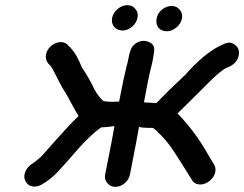

<svg xmlns="http://www.w3.org/2000/svg" viewBox="-20 -713 945 743"><path d="M426 10Q407 10 396 -4Q386 -15 386 -30Q386 -34 387 -38Q418 -193 423 -225Q385 -220 371 -220Q333 -193 287 -142Q231 -77 203 -47.5Q175 -18 140 2Q126 9 114 9Q88 9 77 -15Q74 -23 74 -31Q74 -34 75 -38Q81 -66 110 -83Q132 -99 146 -114Q248 -231 284 -264Q278 -272 235 -352Q220 -373 195 -424Q181 -452 175 -459Q157 -474 157 -493Q157 -497 158 -502Q160 -514 169 -526Q189 -550 216 -550Q228 -550 238 -543Q269 -516 286 -477L297 -452Q326 -409 346 -366Q361 -339 380 -322Q392 -319 415 -319L441 -320Q461 -423 469 -453Q473 -467 476 -482Q483 -519 491 -531Q510 -555 537 -555Q549 -555 563 -547Q577 -539 577 -520Q575 -500 571 -480Q567 -460 561.5 -439.5Q556 -419 537 -317L585 -314Q631 -362 689 -416Q698 -425 699 -425Q704 -432 711 -439Q786 -520 852 -545Q860 -548 867 -548Q879 -548 890 -539Q905 -528 905 -509Q905 -504 904 -499Q898 -466 858 -451Q837 -443 787 -393Q771 -376 667 -274Q735 -204 784 -117Q794 -99 805 -82Q814 -69 814 -55Q814 -51 813 -47Q809 -28 792.5 -14Q776 0 756 1Q735 1 725 -13Q674 -95 651 -130Q622 -174 590 -202V-204L572 -218Q529 -218 518 -222Q512 -186 483 -38Q479 -18 462.5 -4Q446 10 426 10ZM512 -644Q508 -624 491 -609.5Q474 -595 454 -595Q434 -595 422 -609Q413 -620 413 -634Q413 -639 414 -644Q418 -664 435.5 -678.5Q453 -693 473 -693Q493 -693 504 -678Q513 -668 513 -654Q513 -649 512 -644ZM684 -641Q680 -621 662.5 -606.5Q645 -592 625 -592Q605 -592 593 -606Q585 -617 585 -631Q585 -636 586 -641Q589 -661 606.5 -675.5Q624 -690 644 -690Q664 -690 676 -675Q685 -664 685 -649Q685 -645 684 -641Z"/></svg>

Font: Bad Comic
Style: Italic
Weight: 400
Italic angle: -11°
Designer: GGBotNet
Foundry: GGBotNet
Version: 0.95